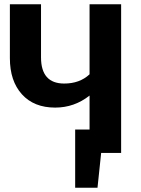

<svg xmlns="http://www.w3.org/2000/svg" viewBox="-20 -712 657 894"><path d="M397 -692H544V0H451L434 162H330V-109H397V-267Q326 -211 237 -211Q138 -211 82 -273Q26 -335 26 -441V-692H171V-445Q171 -323 279 -323Q351 -323 397 -366Z"/></svg>

Font: Fira Sans SemiBold
Style: Regular
Weight: 600
Designer: bBox Type GmbH & Carrois Corporate GbR & Edenspiekermann AG
Foundry: bBox Type GmbH & Carrois Corporate GbR & Edenspiekermann AG
Version: Version 4.301;PS 004.301;hotconv 1.0.88;makeotf.lib2.5.64775